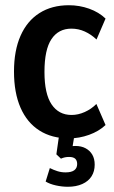

<svg xmlns="http://www.w3.org/2000/svg" viewBox="-20 -519 434 734"><path d="M244 10Q178 10 130.8 -20Q83.5 -50 58.5 -107.2Q33.5 -164.5 33.5 -245.5Q33.5 -325.5 58.5 -382.2Q83.5 -439 130.8 -469Q178 -499 243.5 -499Q283.5 -499 320.8 -485.8Q358 -472.5 383.5 -448L349 -368Q328.5 -387.5 304.2 -398.5Q280 -409.5 253 -409.5Q203.5 -409.5 176.8 -369.5Q150 -329.5 150 -244Q150 -160.5 177.2 -120Q204.5 -79.5 253.5 -79.5Q279 -79.5 304 -90.8Q329 -102 348.5 -121.5L383.5 -41Q358 -17 320.5 -3.5Q283 10 244 10ZM239.5 195Q217 195 193.5 189.8Q170 184.5 154.5 175L170.5 123.5Q185.5 131 200 135.5Q214.5 140 230.5 140Q253 140 264 131.8Q275 123.5 275 108Q275 95 267.8 88Q260.5 81 244 81Q235.5 81 228.2 82.5Q221 84 213 87.5L195.5 71L208.5 -20H267.5L255 56L227 47.5Q235.5 43 246 41Q256.5 39 268 39Q291 39 307.2 47.8Q323.5 56.5 332.8 72.2Q342 88 342 110.5Q342 136 330 155Q318 174 294.5 184.5Q271 195 239.5 195Z"/></svg>

Font: Nunito Sans 12pt ExtraLight Condensed
Style: Regular
Weight: 200
Width: 3
Version: Version 3.101;gftools[0.9.27]